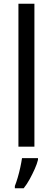

<svg xmlns="http://www.w3.org/2000/svg" viewBox="-20 -873 280 1021"><path d="M163 -93H78V-853H163ZM182 -23Q177 -2 165 25Q153 52 138 79.5Q123 107 106 128H59V116Q66 99 74 72Q82 45 88 17Q94 -11 97 -32H182Z"/></svg>

Font: Noto Sans Kannada UI SemiCondensed
Style: Regular
Weight: 400
Width: 4
Designer: Jelle Bosma - Monotype Design Team
Foundry: Monotype Imaging Inc.
Version: Version 2.005; ttfautohint (v1.8.4.7-5d5b)